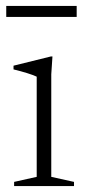

<svg xmlns="http://www.w3.org/2000/svg" viewBox="-20 -626 286 646"><path d="M156.5 -436 152.5 -376V-31L229 -14V0H27.5V-14L103.5 -31V-368Q95 -372.5 71.8 -379.8Q48.5 -387 25.5 -392.5V-405L151 -436ZM1 -569V-606H238V-569Z"/></svg>

Font: Newsreader Text Light
Style: Regular
Weight: 300
Designer: Hugues Gentile
Foundry: Production Type
Version: Version 1.001